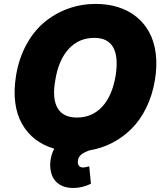

<svg xmlns="http://www.w3.org/2000/svg" viewBox="-20 -757 835 972"><path d="M764.2 -350.9Q751.4 -274.9 720.7 -212Q690 -149.1 646 -105.3Q601.9 -61.4 548.1 -33.7Q494.3 -6 432.9 4.3Q405.9 13.8 391.5 25.4Q377.1 36.9 375 54Q371.8 71.7 378.9 81.3Q386 90.9 400.6 90.9Q408 90.9 419.4 88.1Q430.8 85.2 431.8 85.2L440.3 173.3Q397 194.6 350.9 194.6Q301.8 194.6 271.8 170.1Q241.8 145.6 235.8 100.9Q231.9 74.9 237 46.9Q242.2 18.8 254.6 -4.3Q200.6 -19.9 159.6 -51.1Q118.6 -82.4 92 -129.1Q65.3 -175.8 57.2 -237Q49 -298.3 61.1 -373.6Q75.3 -460.6 113.1 -530.2Q150.9 -599.8 204.9 -644.7Q258.9 -689.6 325.3 -713.4Q391.7 -737.2 464.5 -737.2Q525.6 -737.2 577.6 -720.9Q629.6 -704.5 669.6 -672.8Q709.5 -641 735.1 -594.3Q760.7 -547.6 768.5 -486.5Q776.3 -425.4 764.2 -350.9ZM565.3 -373.6Q580.3 -468 553.3 -516.7Q526.3 -565.3 457.4 -565.3Q378.9 -565.3 327.4 -508.9Q275.9 -452.4 259.9 -350.9Q243.3 -257.1 271.7 -209.5Q300.1 -161.9 369.3 -161.9Q446.7 -161.9 497.5 -217Q548.3 -272 565.3 -373.6Z"/></svg>

Font: Karasuma Gothic
Style: Italic
Weight: 900
Italic angle: -9.39999°
Designer: Rasmus Andersson / Ryoko Nishizuka
Foundry: Genbu
Version: Version 1.00